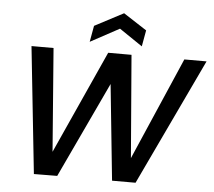

<svg xmlns="http://www.w3.org/2000/svg" viewBox="-60 -984 1170 1050"><g transform="rotate(5 525.5 -458.5)"><path d="M90 -695H211L255 -129L511 -695H639L685 -132L929 -695H1051L722 0H593L539 -526L292 0L164 1ZM691 -746 564 -832 405 -746 421 -835 579 -918 707 -835Z"/></g></svg>

Font: SVN-Poppins Medium
Style: Italic
Weight: 500
Italic angle: -10°
Designer: Ninad Kale (Devanagari), Jonny Pinhorn (Latin)
Foundry: Indian Type Foundry
Version: Version 3.002 2017; ttfautohint (v1.8.3)